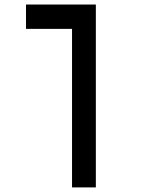

<svg xmlns="http://www.w3.org/2000/svg" viewBox="-20 -606 626 851"><path d="M404.8 224.6H299.3V-585.9H404.8ZM404.3 -585.9V-478H95.2V-585.9Z"/></svg>

Font: Cascadia Code Medium
Style: Regular
Weight: 500
Monospace: yes
Designer: Aaron Bell
Foundry: Saja Typeworks
Version: Version 2407.024